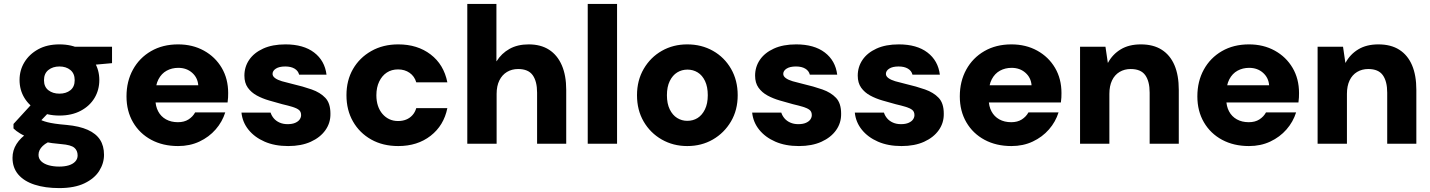

<svg xmlns="http://www.w3.org/2000/svg" viewBox="-20 -735 7316 982"><path d="M283 227Q211 227 157 209.5Q103 192 73.5 157.5Q44 123 44 72Q44 34 64.5 1.5Q85 -31 123 -56Q161 -81 215 -99L262 -22Q220 -9 198.5 11.5Q177 32 177 57Q177 77 191.5 90.5Q206 104 230 110.5Q254 117 283 117Q311 117 332 110.5Q353 104 365 91Q377 78 377 60Q377 35 360 20.5Q343 6 293 2Q244 -2 205 -10Q166 -18 135.5 -28.5Q105 -39 83.5 -52Q62 -65 49 -78V-101L159 -221L257 -189L129 -55L175 -128Q185 -123 196 -118.5Q207 -114 222.5 -110Q238 -106 261.5 -102.5Q285 -99 321 -96Q386 -90 428.5 -71Q471 -52 491.5 -20.5Q512 11 512 57Q512 100 487.5 139Q463 178 412 202.5Q361 227 283 227ZM284 -144Q221 -144 175.5 -168.5Q130 -193 105 -234Q80 -275 80 -326Q80 -376 105 -417Q130 -458 175.5 -483Q221 -508 284 -508Q347 -508 393 -483Q439 -458 463.5 -417Q488 -376 488 -326Q488 -275 463.5 -234Q439 -193 393 -168.5Q347 -144 284 -144ZM284 -256Q318 -256 340 -273.5Q362 -291 362 -325Q362 -359 340 -377Q318 -395 284 -395Q250 -395 227.5 -377Q205 -359 205 -325Q205 -291 227.5 -273.5Q250 -256 284 -256ZM366 -395 345 -496H553V-412Z M891 12Q813 12 753.5 -20Q694 -52 660.5 -109.5Q627 -167 627 -242Q627 -319 660 -379Q693 -439 752.5 -473.5Q812 -508 891 -508Q965 -508 1023 -476Q1081 -444 1114 -388Q1147 -332 1147 -259Q1147 -249 1146.5 -236.5Q1146 -224 1144 -211H734V-299H994Q991 -338 962.5 -363Q934 -388 892 -388Q859 -388 832.5 -373.5Q806 -359 790.5 -329.5Q775 -300 775 -255V-226Q775 -192 789 -165.5Q803 -139 829 -124.5Q855 -110 890 -110Q922 -110 944 -124Q966 -138 978 -160H1132Q1117 -112 1083 -73Q1049 -34 1000 -11Q951 12 891 12Z M1454 12Q1385 12 1333.5 -10.5Q1282 -33 1251 -71.5Q1220 -110 1215 -159H1364Q1369 -143 1380.5 -129.5Q1392 -116 1410 -108Q1428 -100 1451 -100Q1475 -100 1490.5 -107Q1506 -114 1513 -124.5Q1520 -135 1520 -146Q1520 -164 1508.5 -173Q1497 -182 1475.5 -188.5Q1454 -195 1424 -202Q1391 -211 1356.5 -221Q1322 -231 1293.5 -246.5Q1265 -262 1247.5 -286.5Q1230 -311 1230 -348Q1230 -393 1254.5 -429Q1279 -465 1326 -486.5Q1373 -508 1440 -508Q1532 -508 1586.5 -466.5Q1641 -425 1650 -353H1510Q1505 -373 1486.5 -384Q1468 -395 1439 -395Q1408 -395 1391 -384Q1374 -373 1374 -357Q1374 -345 1387 -335.5Q1400 -326 1422 -319.5Q1444 -313 1474 -306Q1530 -293 1574 -277.5Q1618 -262 1644 -234.5Q1670 -207 1670 -154Q1671 -107 1644.5 -69.5Q1618 -32 1569.5 -10Q1521 12 1454 12Z M2017 12Q1938 12 1878.5 -21.5Q1819 -55 1785.5 -113.5Q1752 -172 1752 -248Q1752 -324 1785.5 -382Q1819 -440 1879 -474Q1939 -508 2017 -508Q2115 -508 2182.5 -456.5Q2250 -405 2268 -314H2109Q2100 -345 2075 -362.5Q2050 -380 2016 -380Q1983 -380 1958.5 -364Q1934 -348 1919.5 -318Q1905 -288 1905 -248Q1905 -218 1913 -194Q1921 -170 1936 -152.5Q1951 -135 1971 -125.5Q1991 -116 2016 -116Q2039 -116 2057.5 -123.5Q2076 -131 2089.5 -146Q2103 -161 2109 -182H2268Q2250 -93 2182.5 -40.5Q2115 12 2017 12Z M2370 0V-715H2519V-422H2520Q2545 -462 2586 -485Q2627 -508 2684 -508Q2746 -508 2788.5 -480.5Q2831 -453 2853.5 -401Q2876 -349 2876 -275V0H2727V-261Q2727 -319 2704.5 -350.5Q2682 -382 2630 -382Q2598 -382 2573 -367Q2548 -352 2534 -323.5Q2520 -295 2520 -255V0Z M2986 0V-715H3136V0Z M3495 12Q3423 12 3364.5 -21.5Q3306 -55 3272 -113.5Q3238 -172 3238 -248Q3238 -324 3272.5 -383Q3307 -442 3365 -475Q3423 -508 3495 -508Q3568 -508 3626.5 -475Q3685 -442 3719 -383Q3753 -324 3753 -248Q3753 -172 3718.5 -113.5Q3684 -55 3626 -21.5Q3568 12 3495 12ZM3495 -117Q3525 -117 3548 -131.5Q3571 -146 3585.5 -175.5Q3600 -205 3600 -248Q3600 -291 3586 -320.5Q3572 -350 3548.5 -364.5Q3525 -379 3496 -379Q3467 -379 3443.5 -364.5Q3420 -350 3405.5 -320.5Q3391 -291 3391 -248Q3391 -205 3405.5 -175.5Q3420 -146 3443.5 -131.5Q3467 -117 3495 -117Z M4066 12Q3997 12 3945.5 -10.5Q3894 -33 3863 -71.5Q3832 -110 3827 -159H3976Q3981 -143 3992.5 -129.5Q4004 -116 4022 -108Q4040 -100 4063 -100Q4087 -100 4102.5 -107Q4118 -114 4125 -124.5Q4132 -135 4132 -146Q4132 -164 4120.5 -173Q4109 -182 4087.5 -188.5Q4066 -195 4036 -202Q4003 -211 3968.5 -221Q3934 -231 3905.5 -246.5Q3877 -262 3859.5 -286.5Q3842 -311 3842 -348Q3842 -393 3866.5 -429Q3891 -465 3938 -486.5Q3985 -508 4052 -508Q4144 -508 4198.5 -466.5Q4253 -425 4262 -353H4122Q4117 -373 4098.5 -384Q4080 -395 4051 -395Q4020 -395 4003 -384Q3986 -373 3986 -357Q3986 -345 3999 -335.5Q4012 -326 4034 -319.5Q4056 -313 4086 -306Q4142 -293 4186 -277.5Q4230 -262 4256 -234.5Q4282 -207 4282 -154Q4283 -107 4256.5 -69.5Q4230 -32 4181.5 -10Q4133 12 4066 12Z M4591 12Q4522 12 4470.5 -10.5Q4419 -33 4388 -71.5Q4357 -110 4352 -159H4501Q4506 -143 4517.5 -129.5Q4529 -116 4547 -108Q4565 -100 4588 -100Q4612 -100 4627.5 -107Q4643 -114 4650 -124.5Q4657 -135 4657 -146Q4657 -164 4645.5 -173Q4634 -182 4612.5 -188.5Q4591 -195 4561 -202Q4528 -211 4493.5 -221Q4459 -231 4430.5 -246.5Q4402 -262 4384.5 -286.5Q4367 -311 4367 -348Q4367 -393 4391.5 -429Q4416 -465 4463 -486.5Q4510 -508 4577 -508Q4669 -508 4723.5 -466.5Q4778 -425 4787 -353H4647Q4642 -373 4623.5 -384Q4605 -395 4576 -395Q4545 -395 4528 -384Q4511 -373 4511 -357Q4511 -345 4524 -335.5Q4537 -326 4559 -319.5Q4581 -313 4611 -306Q4667 -293 4711 -277.5Q4755 -262 4781 -234.5Q4807 -207 4807 -154Q4808 -107 4781.5 -69.5Q4755 -32 4706.5 -10Q4658 12 4591 12Z M5153 12Q5075 12 5015.5 -20Q4956 -52 4922.5 -109.5Q4889 -167 4889 -242Q4889 -319 4922 -379Q4955 -439 5014.5 -473.5Q5074 -508 5153 -508Q5227 -508 5285 -476Q5343 -444 5376 -388Q5409 -332 5409 -259Q5409 -249 5408.5 -236.5Q5408 -224 5406 -211H4996V-299H5256Q5253 -338 5224.5 -363Q5196 -388 5154 -388Q5121 -388 5094.5 -373.5Q5068 -359 5052.5 -329.5Q5037 -300 5037 -255V-226Q5037 -192 5051 -165.5Q5065 -139 5091 -124.5Q5117 -110 5152 -110Q5184 -110 5206 -124Q5228 -138 5240 -160H5394Q5379 -112 5345 -73Q5311 -34 5262 -11Q5213 12 5153 12Z M5504 0V-496H5634L5646 -414H5647Q5670 -457 5712 -482.5Q5754 -508 5815 -508Q5879 -508 5922 -480.5Q5965 -453 5987 -401.5Q6009 -350 6009 -275V0H5860V-261Q5860 -319 5837.5 -350.5Q5815 -382 5763 -382Q5731 -382 5706 -367Q5681 -352 5667.5 -323.5Q5654 -295 5654 -255V0Z M6368 12Q6290 12 6230.5 -20Q6171 -52 6137.5 -109.5Q6104 -167 6104 -242Q6104 -319 6137 -379Q6170 -439 6229.5 -473.5Q6289 -508 6368 -508Q6442 -508 6500 -476Q6558 -444 6591 -388Q6624 -332 6624 -259Q6624 -249 6623.5 -236.5Q6623 -224 6621 -211H6211V-299H6471Q6468 -338 6439.5 -363Q6411 -388 6369 -388Q6336 -388 6309.5 -373.5Q6283 -359 6267.5 -329.5Q6252 -300 6252 -255V-226Q6252 -192 6266 -165.5Q6280 -139 6306 -124.5Q6332 -110 6367 -110Q6399 -110 6421 -124Q6443 -138 6455 -160H6609Q6594 -112 6560 -73Q6526 -34 6477 -11Q6428 12 6368 12Z M6719 0V-496H6849L6861 -414H6862Q6885 -457 6927 -482.5Q6969 -508 7030 -508Q7094 -508 7137 -480.5Q7180 -453 7202 -401.5Q7224 -350 7224 -275V0H7075V-261Q7075 -319 7052.5 -350.5Q7030 -382 6978 -382Q6946 -382 6921 -367Q6896 -352 6882.5 -323.5Q6869 -295 6869 -255V0Z"/></svg>

Font: DM Sans 28pt Black
Style: Regular
Weight: 900
Version: Version 4.004;gftools[0.9.30]